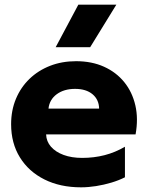

<svg xmlns="http://www.w3.org/2000/svg" viewBox="-20 -787 634 822"><path d="M327.1 15Q237.5 15 170.1 -18.8Q102.6 -52.6 65.1 -113.4Q27.6 -174.1 27.6 -255.2Q27.6 -314.4 48.2 -363.8Q68.8 -413.2 106.2 -449.3Q143.6 -485.4 194.4 -505.2Q245.1 -525 305.9 -525Q373 -525 425.4 -501.3Q477.8 -477.6 512.1 -435.2Q546.4 -392.8 559.5 -335.7Q572.6 -278.6 560.4 -211.5H177.4Q178.5 -181.5 198.2 -158.9Q217.9 -136.4 252.2 -123.7Q286.6 -111 331.9 -111Q382.4 -111 427.8 -122.7Q473.2 -134.4 514.9 -158.8V-28Q488.9 -14.8 456.9 -5.2Q424.9 4.4 391.4 9.7Q358 15 327.1 15ZM187.6 -322H404.4Q403.5 -360.6 376.1 -383.6Q348.6 -406.5 301.4 -406.5Q254 -406.5 222.9 -383.6Q191.8 -360.6 187.6 -322ZM218.4 -585 315.4 -767H478.1L366.1 -585Z"/></svg>

Font: Geologica-Sharp
Style: Regular
Weight: 100
Designer: Sindre Bremnes, Frode Helland
Foundry: Monokrom Skriftforlag AS
Version: Version 1.010;gftools[0.9.28]